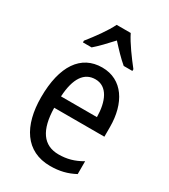

<svg xmlns="http://www.w3.org/2000/svg" viewBox="-190 -857 843 958"><g transform="rotate(30 231.0 -378.0)"><path d="M274 -766H193C172 -722 128 -662 91 -616V-606H141C168 -629 201 -664 233 -699C265 -664 296 -631 326 -606H376V-616C342 -659 296 -721 274 -766ZM238 -546C116 -546 47 -445 47 -265C47 -102 115 10 257 10C311 10 354 -1 397 -24V-98C353 -72 312 -61 265 -61C177 -61 132 -125 130 -252H419V-308C419 -444 356 -546 238 -546ZM238 -478C307 -478 337 -407 338 -318H131C137 -425 174 -478 238 -478Z"/></g></svg>

Font: Noto Sans Georgian Condensed
Style: Regular
Weight: 400
Width: 3
Designer: Monotype Design Team, Akaki Razmadze
Foundry: Google LLC
Version: Version 2.005